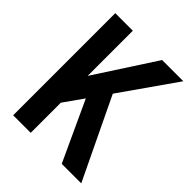

<svg xmlns="http://www.w3.org/2000/svg" viewBox="-215 -908 1037 1037"><g transform="rotate(45 303.0 -390.0)"><path d="M581 0H432L274 -342L195 -230V0H61V-780H195V-435L419 -780H581L359 -463Z"/></g></svg>

Font: Tanohe Sans SemiBold
Style: Regular
Weight: 600
Designer: Village Type and Design LLC & Cristiano Sobral
Foundry: Cooper Hewitt Smithsonian Design Museum
Version: Version 1.00;September 29, 2021;FontCreator 13.0.0.2655 64-b